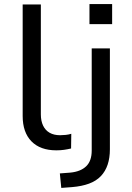

<svg xmlns="http://www.w3.org/2000/svg" viewBox="-20 -727 644 940"><path d="M256 9Q177 9 134 -35Q91 -79 91 -159V-705H180V-167Q180 -135 191 -112Q202 -89 223 -77Q244 -65 274 -65Q287 -65 301.5 -66.5Q316 -68 329 -72L328 0Q311 4 293.5 6.5Q276 9 256 9ZM418 -609V-707H529V-609ZM280 193 273 122 325 118Q375 113 402 87Q429 61 429 10V-490H518V4Q518 46 507 79Q496 112 473.5 135.5Q451 159 416 172Q381 185 333 189Z"/></svg>

Font: Nunito Sans 10pt SemiExpanded
Style: Regular
Weight: 400
Width: 6
Designer: Vernon Adams
Foundry: Vernon Adams
Version: Version 3.101;gftools[0.9.27]